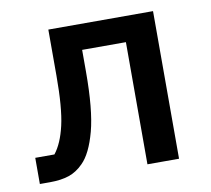

<svg xmlns="http://www.w3.org/2000/svg" viewBox="-64 -587 727 661"><g transform="rotate(-10 300.0 -257.0)"><path d="M24 2.5V-89H91Q117.5 -122.5 131.2 -182.5Q145 -242.5 145 -354V-516H511V0H400.5V-427H247.5V-351Q247.5 -217.5 227.8 -144Q208 -70.5 176.5 -39.5Q153.5 -16 126 -6.8Q98.5 2.5 59.5 2.5Z"/></g></svg>

Font: Lilex Medium
Style: Regular
Weight: 500
Designer: Mike Abbink, Paul van der Laan, Pieter van Rosmalen, Mikhael Khrustik
Foundry: Mikhael Khrustik
Version: Version 1.100